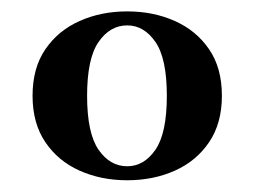

<svg xmlns="http://www.w3.org/2000/svg" viewBox="-20 -602 439 332"><path d="M200 -290.3Q154.8 -290.3 117.7 -306.9Q80.6 -323.4 58.5 -356Q36.3 -388.7 36.3 -436.3Q36.3 -484.7 58.5 -516.9Q80.6 -549.2 117.7 -565.7Q154.8 -582.3 200 -582.3Q245.2 -582.3 282.3 -565.7Q319.4 -549.2 341.5 -516.9Q363.7 -484.7 363.7 -436.3Q363.7 -388.7 341.5 -356Q319.4 -323.4 282.3 -306.9Q245.2 -290.3 200 -290.3ZM200 -314.5Q229 -314.5 248.8 -343.1Q268.5 -371.8 268.5 -436.3Q268.5 -500.8 248.8 -529.4Q229 -558.1 200 -558.1Q170.2 -558.1 150.4 -529.4Q130.6 -500.8 130.6 -436.3Q130.6 -371.8 150.4 -343.1Q170.2 -314.5 200 -314.5Z"/></svg>

Font: Playfair
Style: Bold
Weight: 700
Designer: Claus Eggers Sørensen
Foundry: Claus Eggers Sørensen
Version: Version 2.001;gftools[0.9.30]